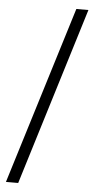

<svg xmlns="http://www.w3.org/2000/svg" viewBox="-63 -830 519 1046"><g transform="rotate(5 196.0 -307.0)"><path d="M11 179H78L377 -793H311Z"/></g></svg>

Font: Noto Sans CJK SC Regular
Style: Regular
Weight: 400
Designer: Ryoko NISHIZUKA (kana & ideographs); Paul D. Hunt (Latin, Greek & Cyrillic); Wenlong ZHANG (bopomofo); Sandoll Communica
Foundry: Adobe Systems Incorporated
Version: Version 1.004;PS 1.004;hotconv 1.0.82;makeotf.lib2.5.63406